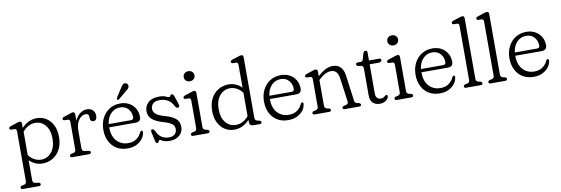

<svg xmlns="http://www.w3.org/2000/svg" viewBox="-64 -1235 5764 1974"><g transform="rotate(-10 2818.0 -248.0)"><path d="M153 -429.5V-384Q185 -419.5 225.5 -439Q266 -458.5 310 -458.5Q367.5 -458.5 411.2 -429.8Q455 -401 479.8 -350Q504.5 -299 504.5 -231Q504.5 -154.5 475.8 -100.2Q447 -46 398.8 -17.5Q350.5 11 292 11Q252 11 216.8 -4.5Q181.5 -20 155 -47V161Q155 189.5 179.5 193.5L216.5 198Q234.5 203 234.5 217Q234.5 234 213 234H46Q24.5 234 24.5 217Q24.5 204 43 198L65 193.5Q89.5 187.5 89.5 161V-360.5Q89.5 -385 70 -387L33 -388Q16 -390.5 16 -404Q16 -417 35.5 -424L94.5 -443.5Q106.5 -448 115.2 -450.8Q124 -453.5 131 -453.5Q153 -453.5 153 -429.5ZM288 -413.5Q248 -413.5 214.5 -395Q181 -376.5 155 -344V-100.5Q180.5 -66 214.8 -48.2Q249 -30.5 286 -30.5Q348.5 -30.5 392 -81.8Q435.5 -133 435.5 -225Q435.5 -313 393.5 -363.2Q351.5 -413.5 288 -413.5Z M708.5 -428 710 -359.5Q728.5 -407.5 762.5 -433Q796.5 -458.5 835 -458.5Q874 -458.5 896.2 -436.2Q918.5 -414 918.5 -376Q918.5 -352 908.5 -339.5Q898.5 -327 882 -327Q847.5 -327 847.5 -365V-379Q847.5 -411.5 812 -411.5Q774 -411.5 742.5 -370.8Q711 -330 711 -251.5V-73Q711 -43.5 738 -40.5L778.5 -36Q799 -33 799 -17Q799 0 777.5 0H602.5Q581.5 0 581.5 -17Q581.5 -30 599.5 -36L621.5 -40.5Q646 -46 646 -73V-360.5Q646 -385 626.5 -387L589.5 -388Q572.5 -390.5 572.5 -404Q572.5 -417.5 592.5 -424L653.5 -444Q665 -448 673.5 -450.8Q682 -453.5 687.5 -453.5Q707 -453.5 708.5 -428Z M1360 -287Q1360 -236 1304.5 -236H1029Q1029.5 -143 1076 -92.8Q1122.5 -42.5 1195 -42.5Q1250.5 -42.5 1285.5 -69.5Q1320.5 -96.5 1333.5 -130.5Q1341 -144.5 1350.5 -144.5Q1363.5 -144 1362.5 -127Q1359.5 -91.5 1336.2 -60Q1313 -28.5 1273 -9Q1233 10.5 1180.5 10.5Q1114 10.5 1066 -18.8Q1018 -48 991.8 -100.2Q965.5 -152.5 965.5 -220Q965.5 -288 992.5 -341.8Q1019.5 -395.5 1068.2 -427Q1117 -458.5 1183 -458.5Q1234 -458.5 1274 -436.8Q1314 -415 1337 -376.5Q1360 -338 1360 -287ZM1174 -418.5Q1116.5 -418.5 1077.5 -377.8Q1038.5 -337 1030.5 -270H1261Q1290 -270 1290 -296Q1290 -348.5 1258.2 -383.5Q1226.5 -418.5 1174 -418.5ZM1217.5 -610Q1231 -632 1243 -644.5Q1255 -657 1272.5 -653.5Q1286.5 -651 1293.5 -640Q1300.5 -629 1298.5 -616.5Q1296.5 -603.5 1286.5 -593Q1276.5 -582.5 1261 -571.5L1179.5 -503Q1168.5 -495.5 1161 -503Q1156.5 -507 1157.8 -512.5Q1159 -518 1162 -523.5Z M1620 -27.5Q1657 -27.5 1678.8 -47.8Q1700.5 -68 1700.5 -99.5Q1700.5 -135.5 1673.2 -155.5Q1646 -175.5 1592.5 -191Q1517.5 -211.5 1476.5 -244Q1435.5 -276.5 1435.5 -332Q1435.5 -385 1474 -421.8Q1512.5 -458.5 1588 -458.5Q1633 -458.5 1656.8 -446.8Q1680.5 -435 1692.5 -435Q1698 -435 1701 -441Q1704 -447 1708 -453Q1712 -459 1720.5 -459Q1737 -459 1745 -435.5L1773.5 -350Q1783.5 -319.5 1766 -313.5Q1747 -307 1734.5 -329.5Q1711 -378 1673.2 -400Q1635.5 -422 1590 -422Q1540 -422 1518 -400Q1496 -378 1496 -345.5Q1496 -310.5 1526.5 -288.5Q1557 -266.5 1612.5 -251Q1683 -233 1721.8 -201Q1760.5 -169 1760.5 -112.5Q1760.5 -61 1723 -26Q1685.5 9 1620.5 9Q1586 9 1565.2 2.2Q1544.5 -4.5 1533.8 -11.5Q1523 -18.5 1518.5 -18.5Q1511.5 -18.5 1508.5 -11.5Q1505.5 -4.5 1502 2.2Q1498.5 9 1490.5 9Q1475 9 1471 -10.5L1451 -98.5Q1447 -115.5 1447.5 -125.5Q1448 -135.5 1457.5 -138.5Q1475 -144 1489 -116Q1526 -27.5 1620 -27.5Z M1929 -558.5Q1905 -558.5 1889.2 -573.2Q1873.5 -588 1873.5 -611Q1873.5 -634 1889.2 -648.8Q1905 -663.5 1929 -663.5Q1954 -663.5 1970 -648.8Q1986 -634 1986 -611.5Q1986 -588.5 1970 -573.5Q1954 -558.5 1929 -558.5ZM1974 -429.5V-73Q1974 -46.5 1998.5 -40.5L2020.5 -36Q2038.5 -30 2038.5 -17Q2038.5 0 2017 0H1865Q1844 0 1844 -17Q1844 -30 1862 -36L1884 -40.5Q1908.5 -46.5 1908.5 -73V-360.5Q1908.5 -385 1889 -387L1852 -388Q1835 -390.5 1835 -404Q1835 -417.5 1855 -424L1915.5 -444Q1928 -448 1936.5 -450.8Q1945 -453.5 1952 -453.5Q1974 -453.5 1974 -429.5Z M2101 -216.5Q2101 -293 2129.8 -347Q2158.5 -401 2206.8 -429.5Q2255 -458 2314 -458Q2353.5 -458 2388.8 -442.5Q2424 -427 2450.5 -400V-638Q2450.5 -662.5 2431 -664.5L2394 -665Q2377 -668 2377 -681.5Q2377 -695 2397 -701.5L2458 -721.5Q2470 -725.5 2478.8 -728Q2487.5 -730.5 2494 -730.5Q2516 -730.5 2516 -707V-73Q2516 -46.5 2540.5 -40.5L2562.5 -36Q2580.5 -30 2580.5 -17Q2580.5 0 2559 0H2494Q2452.5 0 2452.5 -42V-63.5Q2420.5 -28 2380 -8.5Q2339.5 11 2295.5 11Q2238.5 11 2194.5 -17.5Q2150.5 -46 2125.8 -97.2Q2101 -148.5 2101 -216.5ZM2170 -222.5Q2170 -134.5 2212 -84.5Q2254 -34.5 2318 -34.5Q2357.5 -34.5 2391 -52.8Q2424.5 -71 2450.5 -103.5V-346.5Q2425 -381 2391 -398.8Q2357 -416.5 2319.5 -416.5Q2257 -416.5 2213.5 -365.2Q2170 -314 2170 -222.5Z M3037 -287Q3037 -236 2981.5 -236H2706Q2706.5 -143 2753 -92.8Q2799.5 -42.5 2872 -42.5Q2927.5 -42.5 2962.5 -69.5Q2997.5 -96.5 3010.5 -130.5Q3018 -144.5 3027.5 -144.5Q3040.5 -144 3039.5 -127Q3036.5 -91.5 3013.2 -60Q2990 -28.5 2950 -9Q2910 10.5 2857.5 10.5Q2791 10.5 2743 -18.8Q2695 -48 2668.8 -100.2Q2642.5 -152.5 2642.5 -220Q2642.5 -288 2669.5 -341.8Q2696.5 -395.5 2745.2 -427Q2794 -458.5 2860 -458.5Q2911 -458.5 2951 -436.8Q2991 -415 3014 -376.5Q3037 -338 3037 -287ZM2851 -418.5Q2793.5 -418.5 2754.5 -377.8Q2715.5 -337 2707.5 -270H2938Q2967 -270 2967 -296Q2967 -348.5 2935.2 -383.5Q2903.5 -418.5 2851 -418.5Z M3242.5 -429.5V-380Q3284.5 -418.5 3323.2 -438.5Q3362 -458.5 3400 -458.5Q3453.5 -458.5 3483.2 -426.2Q3513 -394 3520 -337L3555.5 -73Q3557 -58.5 3562.2 -51Q3567.5 -43.5 3580 -40.5L3601.5 -36Q3619.5 -29.5 3619.5 -17Q3619.5 0 3598.5 0H3446.5Q3426 0 3426 -17Q3426 -29.5 3443 -34.5L3465 -39.5Q3478 -42.5 3484.8 -50Q3491.5 -57.5 3489.5 -72.5L3456 -317.5Q3449.5 -364 3429.8 -386.8Q3410 -409.5 3373.5 -409.5Q3346.5 -409.5 3316.2 -395Q3286 -380.5 3250 -347L3242.5 -340V-73Q3242.5 -45 3267 -39.5L3289 -34.5Q3305.5 -29.5 3305.5 -17Q3305.5 0 3285 0H3133.5Q3112.5 0 3112.5 -17Q3112.5 -30 3130.5 -36L3152.5 -40.5Q3177 -46 3177 -73V-360.5Q3177 -385 3157.5 -387L3120.5 -388Q3103.5 -390.5 3103.5 -404Q3103.5 -417.5 3123.5 -424L3184 -444Q3196.5 -448 3205 -450.8Q3213.5 -453.5 3220.5 -453.5Q3242.5 -453.5 3242.5 -429.5Z M3689 -409 3659 -413Q3642 -417 3642 -432.5Q3642 -449.5 3661.5 -449.5H3689.5Q3701 -449.5 3707.8 -454.5Q3714.5 -459.5 3719 -473.5L3735.5 -533Q3743.5 -554 3760 -554Q3779 -554 3779 -532.5V-449.5H3883.5Q3905.5 -449.5 3905.5 -433.5Q3905.5 -409.5 3867 -409.5H3779V-104Q3779 -75 3793 -58.8Q3807 -42.5 3831.5 -42.5Q3850.5 -42.5 3861.8 -49.2Q3873 -56 3879.8 -62.8Q3886.5 -69.5 3893 -69.5Q3907.5 -69 3905 -51Q3903.5 -29.5 3877.2 -10.5Q3851 8.5 3813.5 8.5Q3768.5 8.5 3741 -17.5Q3713.5 -43.5 3713.5 -95.5V-375Q3713.5 -390 3708.2 -398.2Q3703 -406.5 3689 -409Z M4054.5 -558.5Q4030.5 -558.5 4014.8 -573.2Q3999 -588 3999 -611Q3999 -634 4014.8 -648.8Q4030.5 -663.5 4054.5 -663.5Q4079.5 -663.5 4095.5 -648.8Q4111.5 -634 4111.5 -611.5Q4111.5 -588.5 4095.5 -573.5Q4079.5 -558.5 4054.5 -558.5ZM4099.5 -429.5V-73Q4099.5 -46.5 4124 -40.5L4146 -36Q4164 -30 4164 -17Q4164 0 4142.5 0H3990.5Q3969.5 0 3969.5 -17Q3969.5 -30 3987.5 -36L4009.5 -40.5Q4034 -46.5 4034 -73V-360.5Q4034 -385 4014.5 -387L3977.5 -388Q3960.5 -390.5 3960.5 -404Q3960.5 -417.5 3980.5 -424L4041 -444Q4053.5 -448 4062 -450.8Q4070.5 -453.5 4077.5 -453.5Q4099.5 -453.5 4099.5 -429.5Z M4619.5 -287Q4619.5 -236 4564 -236H4288.5Q4289 -143 4335.5 -92.8Q4382 -42.5 4454.5 -42.5Q4510 -42.5 4545 -69.5Q4580 -96.5 4593 -130.5Q4600.5 -144.5 4610 -144.5Q4623 -144 4622 -127Q4619 -91.5 4595.8 -60Q4572.5 -28.5 4532.5 -9Q4492.5 10.5 4440 10.5Q4373.5 10.5 4325.5 -18.8Q4277.5 -48 4251.2 -100.2Q4225 -152.5 4225 -220Q4225 -288 4252 -341.8Q4279 -395.5 4327.8 -427Q4376.5 -458.5 4442.5 -458.5Q4493.5 -458.5 4533.5 -436.8Q4573.5 -415 4596.5 -376.5Q4619.5 -338 4619.5 -287ZM4433.5 -418.5Q4376 -418.5 4337 -377.8Q4298 -337 4290 -270H4520.5Q4549.5 -270 4549.5 -296Q4549.5 -348.5 4517.8 -383.5Q4486 -418.5 4433.5 -418.5Z M4823.5 -707V-73Q4823.5 -46 4848 -40.5L4869.5 -36Q4887.5 -30 4887.5 -17Q4887.5 0 4866.5 0H4714.5Q4693 0 4693 -17Q4693 -30 4711.5 -36L4733.5 -40.5Q4758 -46 4758 -73V-638Q4758 -662.5 4738.5 -664.5L4701.5 -665Q4684.5 -668 4684.5 -681.5Q4684.5 -695 4704 -701.5L4765 -721.5Q4777.5 -725.5 4786 -728Q4794.5 -730.5 4801.5 -730.5Q4823.5 -730.5 4823.5 -707Z M5079.5 -707V-73Q5079.5 -46 5104 -40.5L5125.5 -36Q5143.5 -30 5143.5 -17Q5143.5 0 5122.5 0H4970.5Q4949 0 4949 -17Q4949 -30 4967.5 -36L4989.5 -40.5Q5014 -46 5014 -73V-638Q5014 -662.5 4994.5 -664.5L4957.5 -665Q4940.5 -668 4940.5 -681.5Q4940.5 -695 4960 -701.5L5021 -721.5Q5033.5 -725.5 5042 -728Q5050.5 -730.5 5057.5 -730.5Q5079.5 -730.5 5079.5 -707Z M5599.5 -287Q5599.5 -236 5544 -236H5268.5Q5269 -143 5315.5 -92.8Q5362 -42.5 5434.5 -42.5Q5490 -42.5 5525 -69.5Q5560 -96.5 5573 -130.5Q5580.5 -144.5 5590 -144.5Q5603 -144 5602 -127Q5599 -91.5 5575.8 -60Q5552.5 -28.5 5512.5 -9Q5472.5 10.5 5420 10.5Q5353.5 10.5 5305.5 -18.8Q5257.5 -48 5231.2 -100.2Q5205 -152.5 5205 -220Q5205 -288 5232 -341.8Q5259 -395.5 5307.8 -427Q5356.5 -458.5 5422.5 -458.5Q5473.5 -458.5 5513.5 -436.8Q5553.5 -415 5576.5 -376.5Q5599.5 -338 5599.5 -287ZM5413.5 -418.5Q5356 -418.5 5317 -377.8Q5278 -337 5270 -270H5500.5Q5529.5 -270 5529.5 -296Q5529.5 -348.5 5497.8 -383.5Q5466 -418.5 5413.5 -418.5Z"/></g></svg>

Font: Fraunces 72pt SuperSoft Light
Style: Regular
Weight: 300
Version: Version 1.000;[0bf87f6ff]